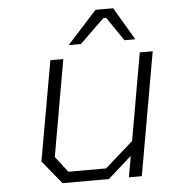

<svg xmlns="http://www.w3.org/2000/svg" viewBox="-52 -766 714 813"><g transform="rotate(-5 305.0 -359.5)"><path d="M258 -580 384 -719H459L541 -580H495L426 -681H414L310 -580ZM181 0 100 -99 175 -523H230L158 -113L210 -46H370L490 -152L555 -523H610L518 0H463L479 -90L378 0Z"/></g></svg>

Font: Tomorrow Light
Style: Italic
Weight: 300
Italic angle: -10°
Designer: Tony de Marco, Monica Rizzolli
Foundry: Just in Type
Version: Version 2.002